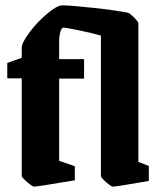

<svg xmlns="http://www.w3.org/2000/svg" viewBox="-20 -677 588 708"><path d="M105 11.2Q99.6 11.2 79.8 -5.9Q60.1 -22.9 60.1 -27.8V-388.2H6.8V-444.8L60.1 -463.9V-500Q60.1 -519.5 88.9 -557.9Q117.7 -596.2 154.1 -626.7Q190.4 -657.2 209 -657.2Q239.7 -657.2 323 -648.2Q406.2 -639.2 452.1 -629.9Q458 -628.9 474.1 -612.8Q490.2 -596.7 490.2 -590.8V-80.1L528.8 -64.9V-9.8Q409.2 11.2 396 11.2Q390.1 11.2 371.1 -5.4Q352.1 -22 352.1 -27.8V-545.9Q317.4 -555.7 269.8 -565.4Q222.2 -575.2 212.9 -575.2Q210 -575.2 206.5 -569.3Q203.1 -563.5 200.7 -552Q198.2 -540.5 198.2 -526.9V-459H290V-387.2H198.2V-84L255.9 -64V-12.2Q118.2 11.2 105 11.2Z"/></svg>

Font: Grenze
Style: Bold
Weight: 700
Designer: Renata Polastri
Foundry: Omnibus-Type
Version: Version 1.002;PS 001.002;hotconv 1.0.88;makeotf.lib2.5.64775